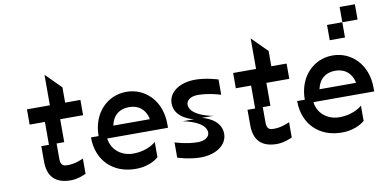

<svg xmlns="http://www.w3.org/2000/svg" viewBox="-75 -1019 2475 1238"><g transform="rotate(-10 1162.5 -400.0)"><path d="M300 0C350 0 400 -25 400 -25V-125C400 -125 350 -100 300 -100C275 -100 250 -100 250 -150V-250H300V-400H450V-500H350V-600L250 -700V-500H100V-400H200V-250H150V-150C150 -50 200 0 300 0Z M525 -250H475C475 -100 575 0 725 0C825 0 875 -50 875 -50V-150C875 -150 825 -100 725 -100C657 -100 588 -142 577 -225H975V-250C975 -400 875 -500 750 -500C625 -500 525 -400 525 -250ZM630 -300C644 -367 689 -400 750 -400C811 -400 856 -367 870 -300Z M1150 -250H1075C1075 -250 1225 -225 1225 -150C1225 -125 1200 -100 1150 -100C1075 -100 1000 -125 1000 -125V-25C1000 -25 1075 0 1150 0C1250 0 1325 -50 1325 -125C1325 -225 1200 -250 1200 -250H1275C1275 -250 1125 -275 1125 -350C1125 -375 1150 -400 1200 -400C1275 -400 1350 -375 1350 -375V-475C1350 -475 1275 -500 1200 -500C1100 -500 1025 -450 1025 -375C1025 -275 1150 -250 1150 -250Z M1650 0C1700 0 1750 -25 1750 -25V-125C1750 -125 1700 -100 1650 -100C1625 -100 1600 -100 1600 -150V-250H1650V-400H1800V-500H1700V-600L1600 -700V-500H1450V-400H1550V-250H1500V-150C1500 -50 1550 0 1650 0Z M1875 -250H1825C1825 -100 1925 0 2075 0C2175 0 2225 -50 2225 -50V-150C2225 -150 2175 -100 2075 -100C2007 -100 1938 -142 1927 -225H2325V-250C2325 -400 2225 -500 2100 -500C1975 -500 1875 -400 1875 -250ZM1980 -300C1994 -367 2039 -400 2100 -400C2161 -400 2206 -367 2220 -300ZM2100 -600H2200V-700H2100ZM2200 -700H2300V-800H2200Z"/></g></svg>

Font: LS-VG5000 Shifted
Style: Regular
Weight: 400
Designer: Justin Bihan, 2021
Foundry: Justin Bihan, 2021
Version: Version 1.000;Glyphs 3.1.2 (3151)